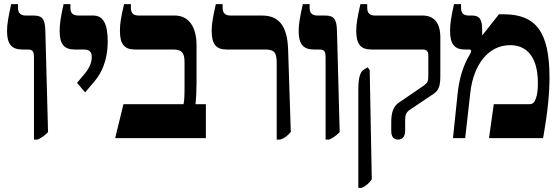

<svg xmlns="http://www.w3.org/2000/svg" viewBox="-20 -667 2700 927"><path d="M144 7H161C177 0 192 -9 212 -29L199 -515C198 -576 184 -592 141 -592H105C79 -592 67 -604 67 -629V-647H34C20 -583 14 -551 14 -517C14 -456 35 -428 87 -428H112C141 -428 144 -418 144 -383Z M391 -221 436 -274C492 -341 500 -417 500 -468C500 -554 477 -592 430 -592H359C333 -592 320 -603 320 -628V-647H287C273 -584 268 -552 268 -517C268 -455 289 -428 340 -428H384C411 -428 423 -417 423 -392C423 -373 418 -346 389 -311L352 -267Z M536 0H974V-164H924C927 -192 929 -236 929 -268V-446C929 -539 891 -592 823 -592H650C623 -592 612 -604 612 -629V-647H579C564 -585 559 -551 559 -518C559 -455 580 -428 631 -428H814C858 -428 871 -413 871 -366V-251C871 -200 870 -182 866 -164H576Z M1316 7H1333C1357 -1 1366 -10 1384 -30L1371 -429C1367 -539 1329 -592 1245 -592H1093C1067 -592 1055 -604 1055 -629V-647H1022C1008 -584 1002 -552 1002 -519C1002 -455 1022 -428 1074 -428H1260C1308 -428 1316 -410 1316 -359Z M1552 7H1569C1585 0 1600 -9 1620 -29L1607 -515C1606 -576 1592 -592 1549 -592H1513C1487 -592 1475 -604 1475 -629V-647H1442C1428 -583 1422 -551 1422 -517C1422 -456 1443 -428 1495 -428H1520C1549 -428 1552 -418 1552 -383Z M1902 7C1923 7 1936 -8 1936 -35V-78C1936 -109 1938 -123 1959 -137L2075 -215C2100 -232 2106 -257 2106 -300V-486C2106 -559 2074 -592 2020 -592H1791C1765 -592 1753 -604 1753 -629V-647H1720C1706 -584 1700 -552 1700 -519C1700 -455 1720 -428 1773 -428H2022C2039 -428 2048 -419 2048 -401V-302C2048 -276 2045 -268 2028 -255L1905 -171C1876 -151 1869 -117 1869 -76V-35C1869 -6 1881 7 1902 7ZM1710 240H1727C1746 231 1759 221 1775 199L1765 -329L1755 -342L1737 -331C1719 -321 1710 -291 1710 -234Z M2167 0H2226L2251 -222C2266 -352 2336 -449 2443 -449C2525 -449 2577 -390 2577 -266C2577 -233 2574 -208 2566 -188C2559 -171 2551 -164 2537 -164H2364L2341 0H2602C2626 -134 2633 -221 2633 -293C2633 -515 2566 -598 2412 -598H2389L2309 -497L2308 -498V-522C2308 -573 2296 -592 2259 -592H2244C2217 -592 2206 -604 2206 -629V-647H2172C2158 -584 2153 -552 2153 -519C2153 -455 2173 -428 2225 -428H2243C2250 -428 2255 -426 2255 -421C2255 -418 2254 -414 2250 -407C2236 -384 2201 -323 2190 -220Z"/></svg>

Font: Noto Serif Hebrew Condensed Extra
Style: Regular
Weight: 800
Width: 3
Designer: Monotype Design Team
Foundry: Monotype Imaging Inc.
Version: Version 1.901